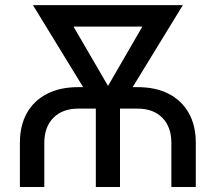

<svg xmlns="http://www.w3.org/2000/svg" viewBox="-20 -748 863 768"><path d="M59.6 0V-176.8Q59.6 -246.1 87.6 -295.9Q115.7 -345.7 168 -372.6Q220.2 -399.4 292 -399.4H531.2Q603 -399.4 655 -372.6Q707 -345.7 735.1 -295.9Q763.2 -246.1 763.2 -176.8V0H665.5V-176.3Q665.5 -240.2 629.4 -276.9Q593.3 -313.5 530.3 -313.5H292.5Q230 -313.5 193.6 -276.9Q157.2 -240.2 157.2 -176.3V0ZM363.3 0V-377H460V0ZM373 -300.8 111.8 -727.5H224.1L448.7 -341.3L428.7 -300.8ZM394 -300.8 377.9 -345.2 599.1 -727.5H711.4L450.2 -300.8ZM184.6 -641.6V-727.5H632.3V-641.6Z"/></svg>

Font: Inter Cardless Display
Style: Regular
Weight: 400
Designer: Rasmus Andersson
Foundry: rsms
Version: Version 4.001;git-9221beed3